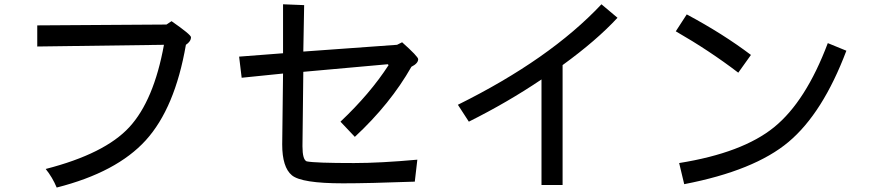

<svg xmlns="http://www.w3.org/2000/svg" viewBox="-20 -801 4040 888"><path d="M839.8 -593.8Q789.1 -300.8 654.3 -152.3Q519.5 -3.9 242.2 66.4Q222.7 19.5 191.4 -19.5Q464.8 -89.8 578.1 -212.9Q691.4 -335.9 738.3 -593.8L152.3 -585.9V-683.6L750 -687.5L773.4 -703.1Q863.3 -640.6 863.3 -628.9Q863.3 -609.4 839.8 -593.8Z M1882.8 -492.2Q1785.2 -320.3 1621.1 -168L1554.7 -238.3Q1691.4 -367.2 1777.3 -500L1773.4 -503.9L1382.8 -468.8L1378.9 -125Q1378.9 -62.5 1398.4 -54.7Q1437.5 -46.9 1617.2 -46.9Q1738.3 -46.9 1910.2 -62.5L1898.4 39.1Q1683.6 46.9 1566.4 46.9Q1375 46.9 1330.1 9.8Q1285.2 -27.3 1285.2 -132.8L1289.1 -460.9L1097.7 -441.4L1085.9 -539.1L1289.1 -554.7V-781.2L1386.7 -777.3L1382.8 -562.5L1816.4 -593.8L1839.8 -605.5Q1914.1 -539.1 1914.1 -527.3Q1914.1 -507.8 1882.8 -492.2Z M2835.9 -718.8Q2738.3 -613.3 2582 -500V54.7H2484.4V-433.6Q2328.1 -328.1 2148.4 -238.3L2097.7 -316.4Q2523.4 -527.3 2761.7 -781.2Z M3453.1 -546.9 3394.5 -464.8Q3261.7 -566.4 3105.5 -656.2L3156.2 -734.4Q3324.2 -644.5 3453.1 -546.9ZM3894.5 -566.4Q3785.2 -277.3 3627 -144.5Q3468.8 -11.7 3144.5 50.8L3121.1 -46.9Q3414.1 -93.8 3560.5 -212.9Q3707 -332 3808.6 -601.6Z"/></svg>

Font: WenQuanYi Micro Hei
Style: Regular
Weight: 400
Foundry: Ascender Corporation
Version: Version 0.2.0-beta